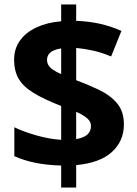

<svg xmlns="http://www.w3.org/2000/svg" viewBox="-20 -779 612 857"><path d="M253 -40Q188 -42 137 -52.5Q86 -63 44 -82V-211Q85 -191 143 -174.5Q201 -158 253 -155V-306Q176 -336 129.5 -364.5Q83 -393 63 -428Q43 -463 43 -512Q43 -562 69.5 -598.5Q96 -635 143.5 -657Q191 -679 253 -684V-759H320V-686Q376 -684 425.5 -673Q475 -662 522 -641L476 -527Q436 -544 395.5 -553Q355 -562 320 -565V-421Q374 -401 423 -377.5Q472 -354 502.5 -318Q533 -282 533 -223Q533 -150 480 -101Q427 -52 320 -42V58H253ZM320 -158Q354 -164 370 -178.5Q386 -193 386 -216Q386 -230 378.5 -240.5Q371 -251 356.5 -260.5Q342 -270 320 -280ZM253 -563Q233 -560 219 -553.5Q205 -547 197.5 -536.5Q190 -526 190 -512Q190 -498 196.5 -487.5Q203 -477 217 -467.5Q231 -458 253 -448Z"/></svg>

Font: Noto Sans Devanagari
Style: Regular
Weight: 400
Designer: Jelle Bosma - Monotype Design Team
Foundry: Monotype Imaging Inc.
Version: Version 2.003